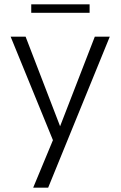

<svg xmlns="http://www.w3.org/2000/svg" viewBox="-20 -662 556 885"><path d="M224 -16 29 -493H98L257 -80L417 -493H486L202 203H133ZM124 -642H393V-603H124Z"/></svg>

Font: Hanken Grotesk Light
Style: Regular
Weight: 300
Designer: Alfredo Marco Pradil
Foundry: Hanken Design Co.
Version: Version 3.014